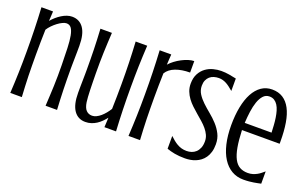

<svg xmlns="http://www.w3.org/2000/svg" viewBox="-82 -1041 2234 1413"><g transform="rotate(20 1034.5 -335.0)"><path d="M334.5 -321.3Q333.5 -397.5 331.3 -454.3Q329.1 -511.2 322 -548.6Q314.9 -585.9 301.3 -604.5Q287.6 -623 263.7 -623Q251 -623 233.2 -614.7Q215.3 -606.4 196.8 -592.5Q178.2 -578.6 161.1 -561Q144 -543.5 132.8 -525.4Q129.9 -428.7 129.9 -329.6Q129.9 -284.2 130.4 -243.2Q130.9 -202.1 131.8 -162.6Q132.8 -123 134.8 -83.3Q136.7 -43.5 139.2 0H48.8Q51.3 -43.5 53 -83.3Q54.7 -123 55.9 -162.6Q57.1 -202.1 57.6 -243.2Q58.1 -284.2 58.1 -329.6Q58.1 -375 57.6 -417.7Q57.1 -460.4 55.9 -502.2Q54.7 -543.9 53 -585.7Q51.3 -627.4 48.8 -670.9H139.6L135.3 -595.2Q149.9 -612.8 168 -628.7Q186 -644.5 205.6 -656.7Q225.1 -668.9 245.6 -676Q266.1 -683.1 286.1 -683.1Q344.2 -683.1 376.2 -637Q408.2 -590.8 408.2 -499.5Q408.2 -477.1 408 -451.4Q407.7 -425.8 407.2 -401.1Q406.7 -376.5 406.5 -355.5Q406.2 -334.5 406.2 -321.3Q406.2 -275.9 406.7 -236.3Q407.2 -196.8 408.2 -158.7Q409.2 -120.6 410.9 -82Q412.6 -43.5 415 0H325.2Q327.6 -43.5 329.6 -82Q331.5 -120.6 333 -158.7Q334.5 -196.8 334.7 -236.3Q335 -275.9 334.5 -321.3Z M591.3 -349.6Q591.8 -314 592.3 -281.5Q592.8 -249 593.8 -220.5Q594.7 -191.9 596.2 -168.5Q597.7 -145 600.1 -127.9Q606.4 -85.4 624.5 -66.7Q642.6 -47.9 670.9 -47.9Q687 -47.9 704.1 -56.2Q721.2 -64.5 737.1 -78.1Q752.9 -91.8 767.3 -109.4Q781.7 -127 793 -145.5Q795.9 -242.2 795.9 -341.3Q795.9 -386.7 795.4 -427.7Q794.9 -468.8 793.7 -508.3Q792.5 -547.9 790.8 -587.6Q789.1 -627.4 786.6 -670.9H877Q874.5 -627.4 872.8 -587.6Q871.1 -547.9 869.9 -508.3Q868.7 -468.8 868.2 -427.7Q867.7 -386.7 867.7 -341.3Q867.7 -295.9 868.2 -253.2Q868.7 -210.4 869.9 -168.7Q871.1 -127 872.8 -85.2Q874.5 -43.5 877 0H786.1Q787.1 -19 788.1 -37.8Q789.1 -56.6 790 -75.2Q775.9 -57.6 760 -41.7Q744.1 -25.9 725.6 -13.9Q707 -2 685.8 5.1Q664.6 12.2 639.6 12.2Q581.5 12.2 549.6 -33.9Q517.6 -80.1 517.6 -171.4Q517.6 -193.8 517.8 -219.5Q518.1 -245.1 518.6 -269.8Q519 -294.4 519.3 -315.4Q519.5 -336.4 519.5 -349.6Q519.5 -395 519 -434.6Q518.6 -474.1 517.6 -512.2Q516.6 -550.3 514.9 -588.9Q513.2 -627.4 510.7 -670.9H600.6Q598.1 -627.4 596.2 -588.9Q594.2 -550.3 593 -512.2Q591.8 -474.1 591.3 -434.6Q590.8 -395 591.3 -349.6Z M1241.2 -593.3Q1176.8 -593.3 1128.9 -575.2Q1081.1 -557.1 1058.6 -520.5Q1055.7 -425.8 1055.7 -329.6Q1055.7 -284.2 1056.2 -243.2Q1056.6 -202.1 1057.6 -162.6Q1058.6 -123 1060.5 -83.3Q1062.5 -43.5 1064.9 0H974.6Q977.1 -43.5 978.8 -83.3Q980.5 -123 981.7 -162.6Q982.9 -202.1 983.4 -243.2Q983.9 -284.2 983.9 -329.6Q983.9 -375 983.4 -417.7Q982.9 -460.4 981.7 -502.2Q980.5 -543.9 978.8 -585.7Q977.1 -627.4 974.6 -670.9H1065.4Q1064 -647.9 1062.7 -629.9Q1061.5 -611.8 1060.5 -589.4Q1076.2 -607.4 1098.9 -624.5Q1121.6 -641.6 1146.5 -654.5Q1171.4 -667.5 1196.3 -675.3Q1221.2 -683.1 1241.2 -683.1Z M1413.1 -42Q1432.6 -42 1451.4 -48.1Q1470.2 -54.2 1484.9 -67.9Q1499.5 -81.5 1508.3 -102.8Q1517.1 -124 1517.1 -154.8Q1517.1 -181.2 1506.6 -203.6Q1496.1 -226.1 1479 -246.6Q1461.9 -267.1 1439.9 -286.4Q1418 -305.7 1395 -325.2Q1372.1 -344.7 1350.1 -365.5Q1328.1 -386.2 1311 -409.4Q1293.9 -432.6 1283.4 -459.5Q1272.9 -486.3 1272.9 -518.1Q1272.9 -564.5 1290 -596.2Q1307.1 -627.9 1333.5 -647.2Q1359.9 -666.5 1391.8 -674.8Q1423.8 -683.1 1454.1 -683.1Q1485.8 -683.1 1515.4 -678Q1544.9 -672.9 1572.3 -667V-569.8Q1556.6 -583 1542.7 -593.8Q1528.8 -604.5 1514.9 -612.1Q1501 -619.6 1486.3 -623.8Q1471.7 -627.9 1455.1 -627.9Q1434.6 -627.9 1416.3 -622.3Q1397.9 -616.7 1384.5 -605Q1371.1 -593.3 1363 -575.2Q1355 -557.1 1355 -532.2Q1355 -497.6 1373 -469Q1391.1 -440.4 1418.5 -414.6Q1445.8 -388.7 1477.5 -362.8Q1509.3 -336.9 1536.6 -307.1Q1564 -277.3 1582 -241.9Q1600.1 -206.5 1600.1 -161.1Q1600.1 -127 1592.3 -100.8Q1584.5 -74.7 1571 -55.4Q1557.6 -36.1 1540 -22.9Q1522.5 -9.8 1502.4 -1.7Q1482.4 6.3 1461.2 9.8Q1439.9 13.2 1419.9 13.2Q1396 13.2 1376 11.5Q1356 9.8 1338.6 6.6Q1321.3 3.4 1306.4 -0.7Q1291.5 -4.9 1277.3 -9.8V-109.9Q1292.5 -95.7 1307.6 -83.3Q1322.8 -70.8 1339.1 -61.5Q1355.5 -52.2 1373.5 -47.1Q1391.6 -42 1413.1 -42Z M1891.6 -43.9Q1913.1 -43.9 1930.4 -49.3Q1947.8 -54.7 1962.4 -62.7Q1977.1 -70.8 1989.3 -80.8Q2001.5 -90.8 2012.7 -100.1V-3.9Q2000 -1.5 1987.1 1.5Q1974.1 4.4 1958.3 6.8Q1942.4 9.3 1922.9 11.2Q1903.3 13.2 1877.9 13.2Q1826.7 13.2 1785.9 -10.5Q1745.1 -34.2 1716.6 -78.9Q1688 -123.5 1672.9 -187.7Q1657.7 -252 1657.7 -333Q1657.7 -411.1 1670.4 -475.8Q1683.1 -540.5 1707.8 -586.4Q1732.4 -632.3 1768.8 -657.7Q1805.2 -683.1 1853 -683.1Q1902.3 -683.1 1937.7 -660.4Q1973.1 -637.7 1995.8 -594.5Q2018.6 -551.3 2029.1 -488.3Q2039.6 -425.3 2039.6 -344.2V-326.2H1744.6Q1747.6 -248.5 1757.1 -194.8Q1766.6 -141.1 1784.2 -107.4Q1801.8 -73.7 1828.4 -58.8Q1855 -43.9 1891.6 -43.9ZM1955.6 -382.8Q1954.6 -411.1 1952.6 -440.4Q1950.7 -469.7 1946.5 -497.1Q1942.4 -524.4 1935.3 -548.3Q1928.2 -572.3 1917 -589.8Q1905.8 -607.4 1889.6 -617.7Q1873.5 -627.9 1851.6 -627.9Q1822.3 -627.9 1803 -606.4Q1783.7 -585 1771.7 -550.3Q1759.8 -515.6 1753.9 -471.7Q1748 -427.7 1745.6 -382.8Z"/></g></svg>

Font: Crushed
Style: Regular
Weight: 400
Width: 3
Designer: Astigmatic (AOETI)
Foundry: Astigmatic (AOETI)
Version: Version 001.001